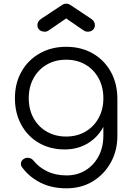

<svg xmlns="http://www.w3.org/2000/svg" viewBox="-20 -806 717 1042"><path d="M331 5Q252 5 191 -30.5Q130 -66 95.5 -129Q61 -192 61 -273Q61 -355 97 -418Q133 -481 196 -516.5Q259 -552 339 -552Q420 -552 482.5 -516.5Q545 -481 580.5 -418Q616 -355 617 -273L572 -249Q572 -175 541 -117.5Q510 -60 455.5 -27.5Q401 5 331 5ZM341 216Q262 216 202 186.5Q142 157 103 106Q92 94 93.5 80Q95 66 108 57Q121 48 137 51Q153 54 162 66Q191 102 236.5 124Q282 146 342 146Q398 146 443 119Q488 92 514.5 43Q541 -6 541 -72V-224L570 -282L617 -273V-69Q617 12 581 76.5Q545 141 483 178.5Q421 216 341 216ZM339 -65Q398 -65 443.5 -91.5Q489 -118 515 -165Q541 -212 541 -273Q541 -334 515 -381.5Q489 -429 443.5 -455.5Q398 -482 339 -482Q280 -482 234 -455.5Q188 -429 162 -381.5Q136 -334 136 -273Q136 -212 162 -165Q188 -118 234 -91.5Q280 -65 339 -65ZM223 -634Q206 -634 194.5 -643.5Q183 -653 183 -669Q183 -690 202 -703L320 -781Q328 -786 339 -786Q345 -786 350 -784.5Q355 -783 359 -781L476 -703Q495 -690 495 -669Q495 -654 484 -644Q473 -634 456 -634Q449 -634 443.5 -636Q438 -638 432 -642L339 -706L246 -642Q235 -634 223 -634Z"/></svg>

Font: Comfortaa
Style: Regular
Weight: 400
Designer: Johan Aakerlund
Foundry: Johan Aakerlund
Version: Version 3.104; ttfautohint (v1.8.1.43-b0c9)